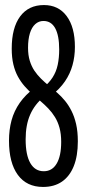

<svg xmlns="http://www.w3.org/2000/svg" viewBox="-20 -730 343 760"><path d="M146.8 -379.4Q173.6 -400.6 188.2 -423.5Q202.8 -446.3 208.5 -473.8Q214.3 -501.2 214.3 -534Q214.3 -589.7 198.4 -618.4Q182.6 -647 152 -647Q133.6 -647 119.6 -634.5Q105.7 -622 98.3 -598.2Q91 -574.3 91 -540.8Q91 -511.8 97.8 -489.7Q104.6 -467.6 115.9 -450.6Q127.3 -433.6 141.9 -419.1Q156.5 -404.7 173.1 -391Q189.7 -377.3 206.2 -363.1Q222.6 -348.9 237.2 -331.1Q251.8 -313.3 263.1 -290.8Q274.5 -268.3 281.3 -238.8Q288.1 -209.3 288.1 -170.3Q288.1 -112.6 272 -72.4Q255.9 -32.2 225.3 -11.1Q194.7 10 150.4 10Q85.6 10 50.6 -37.7Q15.6 -85.5 15.6 -173Q15.6 -216.5 25.7 -253.8Q35.9 -291.1 58.3 -323.1Q80.7 -355 115.3 -380.8L154.1 -347.1Q117.4 -317.2 99.5 -276.4Q81.5 -235.7 81.5 -178.4Q81.5 -116.6 100 -84.4Q118.6 -52.2 153.3 -52.2Q186.4 -52.2 204.3 -82.4Q222.2 -112.6 222.2 -168.2Q222.2 -199.6 215.7 -223.6Q209.2 -247.6 197.6 -266.4Q186 -285.2 171.3 -300.5Q156.7 -315.7 140.6 -329.4Q124.5 -343.1 108.2 -357.7Q91.9 -372.4 77.2 -389Q62.6 -405.6 51 -426.7Q39.4 -447.8 32.9 -475Q26.4 -502.1 26.4 -537.5Q26.4 -620 59.7 -665Q93 -710 153.9 -710Q211.4 -710 243.9 -666.3Q276.5 -622.5 276.5 -544.3Q276.5 -506.1 267 -472.1Q257.6 -438 237.2 -408Q216.7 -378 182.1 -350.8Z"/></svg>

Font: Georama ExtraCondensed Thin
Style: Regular
Weight: 100
Width: 2
Designer: Jean-Baptiste Levee
Foundry: Production Type
Version: Version 1.001